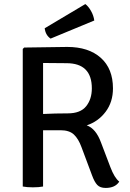

<svg xmlns="http://www.w3.org/2000/svg" viewBox="-20 -918 639 945"><path d="M99 -684 311 -687Q416 -687 476 -633.5Q536 -580 536 -483Q536 -416 500 -368Q464 -320 407 -301Q452 -285 477 -217L523 -96Q543 -43 567 -24Q547 7 500 7Q473 7 459 -7.5Q445 -22 433 -55L381 -194Q366 -235 343.5 -256Q321 -277 278 -277H192V0Q172 4 142 4Q112 4 92 0V-677ZM192 -608V-357Q251 -360 313.5 -360Q376 -360 404 -395Q432 -430 432 -483Q432 -607 307 -607Q226 -607 192 -608ZM200 -779 400 -898Q415 -887 428 -864Q441 -841 444 -817L229 -728Q204 -745 200 -779Z"/></svg>

Font: Signika Negative
Style: Regular
Weight: 400
Designer: Anna Giedrys
Foundry: Anna Giedrys
Version: Version 1.001